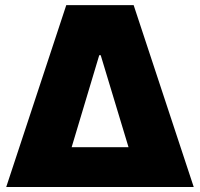

<svg xmlns="http://www.w3.org/2000/svg" viewBox="-20 -748 800 768"><path d="M4.9 0 245.1 -727.5H514.6L754.9 0ZM266.6 -159.2H494.1L382.8 -527.3H377Z"/></svg>

Font: Inter 28pt Black
Style: Regular
Weight: 900
Designer: Rasmus Andersson
Foundry: rsms
Version: Version 4.001;git-66647c0bb